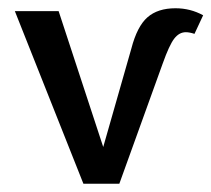

<svg xmlns="http://www.w3.org/2000/svg" viewBox="-20 -445 512 465"><path d="M472 -408 451 -363Q439 -367 430 -367Q414 -367 402 -351.5Q390 -336 374 -291L269 0H182L16 -418H122L230 -89L298 -327Q312 -381 337 -403Q362 -425 405 -425Q441 -425 472 -408Z"/></svg>

Font: Ysabeau Semibold
Style: Regular
Weight: 600
Designer: Christian Thalmann (Catharsis Fonts)
Version: Version 0.003